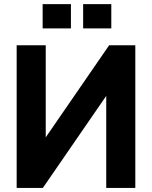

<svg xmlns="http://www.w3.org/2000/svg" viewBox="-20 -925 749 945"><path d="M517.1 -702.1H646V0H502.9V-453.1L190.9 0H62V-702.1H205.1V-249ZM329.1 -785.2H189.9V-904.8H329.1ZM527.8 -785.2H389.2V-904.8H527.8Z"/></svg>

Font: LT Superior
Style: Bold
Weight: 400
Designer: Daniel Lyons
Foundry: LyonsType
Version: Version 1.000